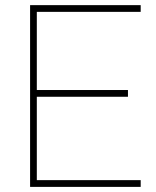

<svg xmlns="http://www.w3.org/2000/svg" viewBox="-20 -731 609 751"><path d="M530.3 -26.4V0H97.7V-710.9H530.3V-684.6H124V-378.9H480.5V-352.5H124V-26.4Z"/></svg>

Font: Vazirmatn RD UI Thin
Style: Regular
Weight: 100
Designer: Saber Rastikerdar
Foundry: Saber Rastikerdar
Version: Version 33.003